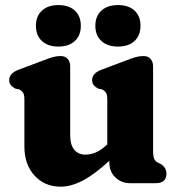

<svg xmlns="http://www.w3.org/2000/svg" viewBox="-20 -706 693 740"><path d="M74 -141.5V-321.5Q74 -342 68.5 -349.5Q63 -357 54 -361.5L39 -364.5Q28.5 -370 22 -377.5Q15.5 -385 15.5 -397.5Q15.5 -423.5 51 -437L146.5 -473Q168.5 -481.5 183.2 -485.8Q198 -490 214 -490Q231 -490 240.8 -479Q250.5 -468 250.5 -450V-184.5Q250.5 -148 266.2 -129Q282 -110 309.5 -110Q328 -110 347.5 -117.8Q367 -125.5 388 -144.5L393.5 -149.5V-321.5Q393.5 -342 388 -349.5Q382.5 -357 373.5 -361.5L358.5 -364.5Q348 -370 341.5 -377.5Q335 -385 335 -397.5Q335 -423.5 370.5 -437L466 -473Q488 -481.5 502.8 -485.8Q517.5 -490 533.5 -490Q550.5 -490 560.2 -479Q570 -468 570 -450V-126Q570 -103 574.5 -93.8Q579 -84.5 587 -80L598 -75Q621.5 -60.5 621.5 -37Q621.5 0 580.5 0H481Q448 0 424.8 -22.2Q401.5 -44.5 401.5 -79V-86.5Q343.5 -33 298.5 -9.8Q253.5 13.5 214 13.5Q152 13.5 113 -29.5Q74 -72.5 74 -141.5ZM205 -526.5Q165 -526.5 141.8 -547.8Q118.5 -569 118.5 -606.5Q118.5 -644 141.8 -665.2Q165 -686.5 205 -686.5Q245.5 -686.5 268.5 -665.2Q291.5 -644 291.5 -606.5Q291.5 -569.5 268.5 -548Q245.5 -526.5 205 -526.5ZM434.5 -526.5Q394.5 -526.5 371 -547.8Q347.5 -569 347.5 -606.5Q347.5 -644 371 -665.2Q394.5 -686.5 434.5 -686.5Q475.5 -686.5 498.5 -665.2Q521.5 -644 521.5 -606.5Q521.5 -569.5 498.5 -548Q475.5 -526.5 434.5 -526.5Z"/></svg>

Font: Fraunces 9pt SuperSoft
Style: Bold
Weight: 700
Version: Version 1.000;[b76b70a41]